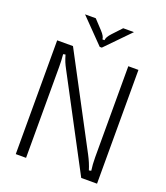

<svg xmlns="http://www.w3.org/2000/svg" viewBox="-171 -1094 1047 1210"><g transform="rotate(20 352.0 -488.5)"><path d="M79 0V-763H185L508 -154Q533 -107 547 -61L562 -64Q556 -105 556 -153V-763H624V0H518L195 -609Q182 -633 174.5 -651Q167 -669 159 -697L144 -694Q148 -654 148 -609V0ZM345 -816 188 -977H260L317 -916Q345 -886 345 -866H359Q359 -886 387 -916L444 -977H516L359 -816Z"/></g></svg>

Font: Open Sauce Sans Light
Style: Regular
Weight: 300
Designer: Alfredo Marco Pradil
Foundry: Creative Sauce Fz LLC
Version: Version 1.477